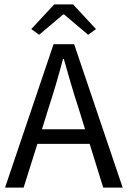

<svg xmlns="http://www.w3.org/2000/svg" viewBox="-20 -858 584 878"><path d="M123 -725 228 -838H314L419 -725L383 -699L273 -792H269L159 -699ZM203 -367 172 -267H369L338 -367Q320 -422 304 -476.5Q288 -531 272 -588H268Q253 -531 237 -476.5Q221 -422 203 -367ZM3 0 225 -656H319L541 0H452L390 -200H151L88 0Z"/></svg>

Font: TypoPRO Source Sans Pro
Style: Regular
Weight: 400
Designer: Paul D. Hunt
Foundry: Adobe Systems Incorporated
Version: Version 2.020;PS 2.000;hotconv 1.0.86;makeotf.lib2.5.63406